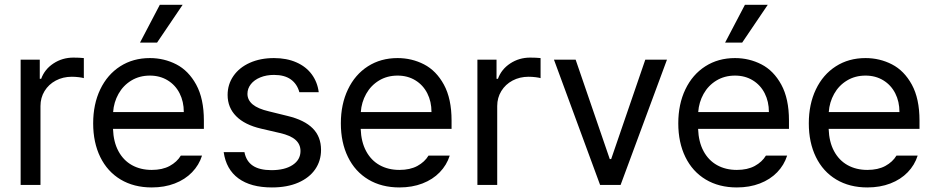

<svg xmlns="http://www.w3.org/2000/svg" viewBox="-20 -783 3956 813"><path d="M67.4 -530.3H148.4V-449.2H154.3Q168.9 -489.7 206.5 -514.4Q244.1 -539.1 291 -539.1Q315.4 -539.1 335 -537.1V-452.1Q329.6 -454.1 314.2 -456.1Q298.8 -458 284.2 -458Q246.6 -458 216.3 -441.9Q186 -425.8 168.7 -397.5Q151.4 -369.1 151.4 -334V0H67.4Z M374.5 -260.7Q374.5 -341.8 404.5 -404.5Q434.6 -467.3 489 -502.2Q543.5 -537.1 614.7 -537.1Q674.8 -537.1 726.6 -510.5Q778.3 -483.9 810.8 -424.6Q843.3 -365.2 843.3 -272.5V-237.3H458.5Q460.4 -182.1 481.4 -143.1Q502.4 -104 538.8 -83.7Q575.2 -63.5 622.6 -63.5Q667.5 -63.5 698.5 -80.3Q729.5 -97.2 745.6 -124H835.4Q822.8 -84 793.2 -53.5Q763.7 -22.9 720 -6.1Q676.3 10.7 622.6 10.7Q546.9 10.7 490.7 -22.9Q434.6 -56.6 404.5 -118.2Q374.5 -179.7 374.5 -260.7ZM758.3 -308.6Q758.3 -353 740.5 -387.9Q722.7 -422.9 689.9 -442.9Q657.2 -462.9 614.7 -462.9Q570.3 -462.9 535.9 -441.9Q501.5 -420.9 481.7 -385.5Q461.9 -350.1 459 -308.6ZM656.7 -762.7H753.4L645 -602.5H572.8Z M1140.1 -465.8Q1107.9 -465.8 1082.3 -455.3Q1056.6 -444.8 1042.2 -426.5Q1027.8 -408.2 1027.8 -385.7Q1027.8 -359.4 1050 -340.8Q1072.3 -322.3 1118.7 -311.5L1197.8 -292Q1269 -274.9 1304.2 -239.5Q1339.4 -204.1 1339.4 -148.4Q1339.4 -102.1 1314.7 -66.2Q1290 -30.3 1243.2 -9.8Q1196.3 10.7 1131.3 10.7Q1042 10.7 989.7 -27.6Q937.5 -65.9 927.2 -138.7H1015.1Q1022.5 -100.1 1050.8 -81.3Q1079.1 -62.5 1129.4 -62.5Q1186 -62.5 1219.2 -84.5Q1252.4 -106.4 1252.4 -143.6Q1252.4 -171.9 1231.4 -190.7Q1210.4 -209.5 1165.5 -219.7L1085.4 -238.3Q1016.1 -254.4 980 -291Q943.8 -327.6 943.8 -380.9Q943.8 -425.8 968.5 -461.4Q993.2 -497.1 1037.8 -517.1Q1082.5 -537.1 1140.1 -537.1Q1193.8 -537.1 1234.9 -519Q1275.9 -501 1300 -468.3Q1324.2 -435.5 1329.6 -392.6H1247.6Q1238.3 -427.2 1211.7 -446.5Q1185.1 -465.8 1140.1 -465.8Z M1423.3 -260.7Q1423.3 -341.8 1453.4 -404.5Q1483.4 -467.3 1537.8 -502.2Q1592.3 -537.1 1663.6 -537.1Q1723.6 -537.1 1775.4 -510.5Q1827.1 -483.9 1859.6 -424.6Q1892.1 -365.2 1892.1 -272.5V-237.3H1507.3Q1509.3 -182.1 1530.3 -143.1Q1551.3 -104 1587.6 -83.7Q1624 -63.5 1671.4 -63.5Q1716.3 -63.5 1747.3 -80.3Q1778.3 -97.2 1794.4 -124H1884.3Q1871.6 -84 1842 -53.5Q1812.5 -22.9 1768.8 -6.1Q1725.1 10.7 1671.4 10.7Q1595.7 10.7 1539.6 -22.9Q1483.4 -56.6 1453.4 -118.2Q1423.3 -179.7 1423.3 -260.7ZM1807.1 -308.6Q1807.1 -353 1789.3 -387.9Q1771.5 -422.9 1738.8 -442.9Q1706.1 -462.9 1663.6 -462.9Q1619.1 -462.9 1584.7 -441.9Q1550.3 -420.9 1530.5 -385.5Q1510.7 -350.1 1507.8 -308.6Z M2001.5 -530.3H2082.5V-449.2H2088.4Q2103 -489.7 2140.6 -514.4Q2178.2 -539.1 2225.1 -539.1Q2249.5 -539.1 2269 -537.1V-452.1Q2263.7 -454.1 2248.3 -456.1Q2232.9 -458 2218.3 -458Q2180.7 -458 2150.4 -441.9Q2120.1 -425.8 2102.8 -397.5Q2085.4 -369.1 2085.4 -334V0H2001.5Z M2607.9 0H2521L2325.7 -530.3H2417.5L2562 -109.4H2567.9L2712.4 -530.3H2804.2Z M2852.1 -260.7Q2852.1 -341.8 2882.1 -404.5Q2912.1 -467.3 2966.6 -502.2Q3021 -537.1 3092.3 -537.1Q3152.3 -537.1 3204.1 -510.5Q3255.9 -483.9 3288.3 -424.6Q3320.8 -365.2 3320.8 -272.5V-237.3H2936Q2938 -182.1 2959 -143.1Q2980 -104 3016.4 -83.7Q3052.7 -63.5 3100.1 -63.5Q3145 -63.5 3176 -80.3Q3207 -97.2 3223.1 -124H3313Q3300.3 -84 3270.8 -53.5Q3241.2 -22.9 3197.5 -6.1Q3153.8 10.7 3100.1 10.7Q3024.4 10.7 2968.3 -22.9Q2912.1 -56.6 2882.1 -118.2Q2852.1 -179.7 2852.1 -260.7ZM3235.8 -308.6Q3235.8 -353 3218 -387.9Q3200.2 -422.9 3167.5 -442.9Q3134.8 -462.9 3092.3 -462.9Q3047.9 -462.9 3013.4 -441.9Q2979 -420.9 2959.2 -385.5Q2939.5 -350.1 2936.5 -308.6ZM3134.3 -762.7H3231L3122.6 -602.5H3050.3Z M3404.8 -260.7Q3404.8 -341.8 3434.8 -404.5Q3464.8 -467.3 3519.3 -502.2Q3573.7 -537.1 3645 -537.1Q3705.1 -537.1 3756.8 -510.5Q3808.6 -483.9 3841.1 -424.6Q3873.5 -365.2 3873.5 -272.5V-237.3H3488.8Q3490.7 -182.1 3511.7 -143.1Q3532.7 -104 3569.1 -83.7Q3605.5 -63.5 3652.8 -63.5Q3697.8 -63.5 3728.8 -80.3Q3759.8 -97.2 3775.9 -124H3865.7Q3853 -84 3823.5 -53.5Q3793.9 -22.9 3750.2 -6.1Q3706.5 10.7 3652.8 10.7Q3577.1 10.7 3521 -22.9Q3464.8 -56.6 3434.8 -118.2Q3404.8 -179.7 3404.8 -260.7ZM3788.6 -308.6Q3788.6 -353 3770.8 -387.9Q3752.9 -422.9 3720.2 -442.9Q3687.5 -462.9 3645 -462.9Q3600.6 -462.9 3566.2 -441.9Q3531.7 -420.9 3512 -385.5Q3492.2 -350.1 3489.3 -308.6Z"/></svg>

Font: Pretendard GOV
Style: Regular
Weight: 400
Designer: Base glyphs from Inter by Rasmus Andersson; Hangeul glyphs from Noto Sans CJK(Source Han Sans) by Jang Soo-young and Kan
Foundry: Kil Hyung-jin
Version: Version 1.309